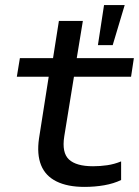

<svg xmlns="http://www.w3.org/2000/svg" viewBox="-20 -724 546 753"><path d="M311 9Q245 9 201.5 -12.5Q158 -34 141 -76.5Q124 -119 133 -181L171 -423H46L58 -496H188L211 -642H305L281 -496H505L494 -423H270L232 -189Q222 -125 250.5 -98.5Q279 -72 345 -72Q373 -72 400.5 -76Q428 -80 455 -91V-18Q426 -4 389 2.5Q352 9 311 9ZM364 -547 388 -704H469L422 -547Z"/></svg>

Font: Nunito Sans 7pt Expanded
Style: Italic
Weight: 400
Width: 7
Italic angle: -9°
Designer: Vernon Adams
Foundry: Vernon Adams
Version: Version 3.101;gftools[0.9.27]